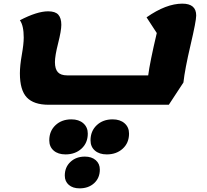

<svg xmlns="http://www.w3.org/2000/svg" viewBox="-20 -549 1134 1052"><path d="M247 25Q165 25 127 -15Q89 -55 89 -147Q89 -189 99.5 -248.5Q110 -308 110 -343Q110 -409 89 -438Q183 -487 244 -487Q283 -487 299.5 -468.5Q316 -450 316 -413Q316 -381 298.5 -312Q281 -243 281 -209Q281 -171 297 -153.5Q313 -136 348 -136H792Q801 -207 839 -368L783 -454Q890 -529 979 -529Q1055 -529 1055 -464Q1055 -434 1024 -302Q993 -170 985 -97L905 25ZM565 297Q524 297 500 276Q476 255 476 220Q476 169 510 137Q544 105 597 105Q638 105 662.5 126.5Q687 148 687 183Q687 234 652.5 265.5Q618 297 565 297ZM339 297Q298 297 274 276Q250 255 250 220Q250 169 284 137Q318 105 371 105Q412 105 436.5 126.5Q461 148 461 183Q461 234 426.5 265.5Q392 297 339 297ZM416 483Q379 483 357 464Q335 445 335 413Q335 367 366 338Q397 309 445 309Q482 309 504.5 328.5Q527 348 527 380Q527 426 496 454.5Q465 483 416 483Z"/></svg>

Font: Lemonada
Style: Bold
Weight: 700
Designer: Mohamed Gaber (Arabic), Eduardo Tunni (Latin)
Foundry: Kief Type Foundry
Version: Version 4.004